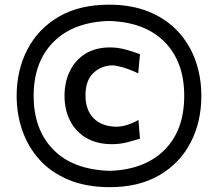

<svg xmlns="http://www.w3.org/2000/svg" viewBox="-20 -772 913 805"><path d="M440.9 12.7Q342.3 12.7 268.6 -17.8Q194.8 -48.3 146.5 -101.6Q98.1 -154.8 74 -223.9Q49.8 -293 49.8 -370.1Q49.8 -477.5 94.7 -564.2Q139.6 -650.9 226.1 -701.7Q312.5 -752.4 437 -752.4Q531.7 -752.4 604 -722.9Q676.3 -693.4 725.3 -640.9Q774.4 -588.4 799.3 -519Q824.2 -449.7 824.2 -370.1Q824.2 -260.3 778.8 -173.6Q733.4 -86.9 647.7 -37.1Q562 12.7 440.9 12.7ZM440.4 -55.7Q586.4 -60.5 669.4 -143.1Q752.4 -225.6 752.4 -370.1Q752.4 -513.2 669.9 -596.4Q587.4 -679.7 437 -684.1Q287.6 -679.7 204.3 -596.2Q121.1 -512.7 121.1 -370.1Q121.1 -229 203.4 -144.8Q285.6 -60.5 440.4 -55.7ZM449.7 -167.5Q386.2 -167.5 341.6 -193.8Q296.9 -220.2 273.7 -266.1Q250.5 -312 250.5 -369.6Q250.5 -427.7 272.7 -473.6Q294.9 -519.5 337.6 -546.4Q380.4 -573.2 441.9 -573.2Q475.1 -573.2 509 -563.5Q543 -553.7 566.9 -544.9L559.6 -464.4Q522.5 -481.9 493.4 -490Q464.4 -498 450.2 -498Q401.9 -496.1 370.1 -464.6Q338.4 -433.1 338.4 -372.1Q338.4 -311.5 372.1 -276.6Q405.8 -241.7 467.8 -240.7Q509.3 -240.7 560.5 -269L566.9 -190.4Q544.9 -183.6 513.9 -175.5Q482.9 -167.5 449.7 -167.5Z"/></svg>

Font: Pinar DS4-Medium
Style: Regular
Weight: 500
Designer: Amin Abedi
Version: Version 2.000